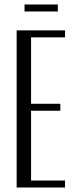

<svg xmlns="http://www.w3.org/2000/svg" viewBox="-20 -833 336 853"><path d="M269 -698V-667H118V-372H248V-341H118V-31H269V0H54V-698ZM237 -782H89V-813H237Z"/></svg>

Font: Moniqa Paragraph
Style: Regular
Weight: 400
Designer: Rajesh Rajput
Foundry: Rajesh Rajput
Version: Version 1.000